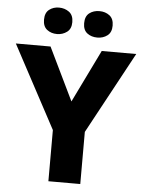

<svg xmlns="http://www.w3.org/2000/svg" viewBox="-61 -972 763 1020"><g transform="rotate(5 321.0 -462.0)"><path d="M321 -433 458 -714H642L406 -278V0H236V-273L0 -714H185ZM138 -853Q138 -890 160 -907Q182 -924 212 -924Q243 -924 266 -907Q289 -890 289 -853Q289 -817 266 -800Q243 -783 213 -783Q182 -783 160 -800Q138 -817 138 -853ZM352 -853Q352 -890 374 -907Q396 -924 428 -924Q459 -924 481.5 -907Q504 -890 504 -853Q504 -817 481.5 -800Q459 -783 428 -783Q396 -783 374 -800Q352 -817 352 -853Z"/></g></svg>

Font: Noto Sans Armenian ExtraBold
Style: Regular
Weight: 800
Version: Version 2.007